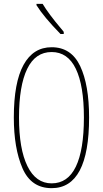

<svg xmlns="http://www.w3.org/2000/svg" viewBox="-20 -970 536 1000"><path d="M249 10Q142 10 97 -94Q52 -198 52 -358Q52 -540 102.5 -632Q153 -724 249 -724Q351 -724 397.5 -626Q444 -528 444 -358Q444 10 249 10ZM249 -15Q333 -15 375 -102Q417 -189 417 -358Q417 -524 375 -611.5Q333 -699 249 -699Q164 -699 121.5 -611Q79 -523 79 -358Q79 -194 123 -104.5Q167 -15 249 -15ZM299 -820Q298 -822 312 -804V-793H295Q208 -882 170 -943V-950H202Q233 -898 299 -820Z"/></svg>

Font: Noto Sans Display Thin Cond
Style: Regular
Weight: 250
Width: 3
Designer: Monotype Design team
Foundry: Monotype Imaging Inc.
Version: Version 1.000